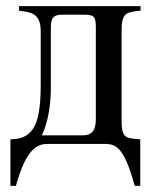

<svg xmlns="http://www.w3.org/2000/svg" viewBox="-20 -470 502 627"><path d="M293 -81C293 -41 277 -28 251 -28H116C138 -69 146 -135 146 -179V-380C146 -415 158 -422 183 -422H253C287 -422 293 -417 293 -379ZM439 -450H42V-435C91 -430 113 -420 113 -366V-199C113 -76 96 -15 14 -15V137H32C66 13 103 0 136 0H322C360 0 386 13 420 137H438V-15C387 -19 377 -19 377 -82V-366C377 -425 388 -431 439 -435Z"/></svg>

Font: XITS
Style: Regular
Weight: 400
Designer: MicroPress Inc., with final additions and corrections provided by Coen Hoffman, Elsevier (retired)
Version: Version 1.302